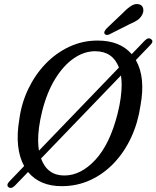

<svg xmlns="http://www.w3.org/2000/svg" viewBox="-20 -912 777 954"><path d="M22.5 18Q16 14 17 6Q18 -2 27 -11L100 -87Q76.5 -129 70 -187.5Q63.5 -246 76 -319Q86.5 -399 120.5 -470Q154.5 -541 206.5 -595Q258.5 -649 324.5 -679.8Q390.5 -710.5 465 -710.5Q576 -710.5 634.5 -643L698.5 -709.5Q717 -728.5 730.5 -717.5Q745.5 -707 727 -688.5L655 -613.5Q704 -528 678 -387.5Q666 -303.5 632.5 -230.8Q599 -158 547.5 -103.2Q496 -48.5 430 -17.8Q364 13 286.5 13Q177.5 13 119.5 -57.5L54.5 10Q36 28.5 22.5 18ZM169.5 -210.5Q170 -185.5 173.5 -163.5L571 -576.5Q540 -657.5 452.5 -657.5Q398 -657.5 346.5 -622Q295 -586.5 254 -519.8Q213 -453 189.5 -359.5Q168.5 -274.5 169.5 -210.5ZM299.5 -40Q381.5 -40 453.5 -117.5Q525.5 -195 564 -346Q574.5 -388 579.5 -424Q584.5 -460 584.5 -490Q584.5 -515 581 -537L184 -124.5Q215 -40 299.5 -40ZM592 -849Q614.5 -872.5 633.8 -884Q653 -895.5 671.5 -890.5Q687.5 -886 691.2 -870.5Q695 -855 686.5 -838.5Q677 -821.5 662.5 -811.8Q648 -802 624 -792L523 -741Q516 -737.5 509 -738.5Q502 -739.5 499.5 -744.5Q496.5 -750.5 500.2 -757.5Q504 -764.5 510.5 -771.5Z"/></svg>

Font: Fraunces 144pt S100
Style: Italic
Weight: 400
Italic angle: -16°
Version: Version 1.000; ttfautohint (v1.8.3)